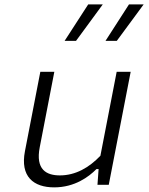

<svg xmlns="http://www.w3.org/2000/svg" viewBox="-20 -818 660 850"><path d="M158.5 -500 90.5 -149C68.5 -36 128.5 11.5 220 11.5C310.5 11.5 373 -35 407 -69.5H416.5L411.5 0H461.5L558.5 -500H496.5L424.5 -128.5C374 -75.5 314 -41.5 245 -41.5C185.5 -41.5 136.5 -67 156 -166.5L220.5 -500ZM266 -637H316.5L435 -798.5H370.5ZM447 -637H497L616 -798.5H551Z"/></svg>

Font: Monaspace Neon ExtraLight
Style: Italic
Weight: 200
Italic angle: -11°
Designer: Riley Cran & the Lettermatic Team
Foundry: Lettermatic
Version: Version 1.200 (Monaspace Neon)